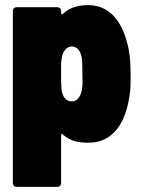

<svg xmlns="http://www.w3.org/2000/svg" viewBox="-20 -548 561 748"><path d="M481 -357C461 -458 411 -528 324 -528C289 -528 253 -521 225 -494C221 -490 218 -492 218 -497V-505C218 -514 212 -520 203 -520H45C36 -520 30 -514 30 -505V165C30 174 36 180 45 180H203C212 180 218 174 218 165V-22C218 -27 221 -28 225 -24C254 3 289 8 324 8C412 8 462 -56 481 -154C487 -185 489 -205 489 -249C489 -294 487 -326 481 -357ZM299 -198C294 -171 280 -153 260 -153C238 -153 223 -171 220 -198C218 -218 218 -238 218 -259V-295C218 -303 219 -311 220 -319C224 -347 238 -367 260 -367C281 -367 296 -347 299 -319C301 -299 301 -279 301 -259C301 -238 303 -218 299 -198Z"/></svg>

Font: Barlow Semi Condensed Black
Style: Regular
Weight: 900
Width: 4
Designer: Jeremy Tribby
Foundry: Tribby Type
Version: Version 1.408;PS 001.408;hotconv 1.0.88;makeotf.lib2.5.64775